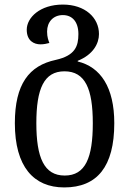

<svg xmlns="http://www.w3.org/2000/svg" viewBox="-20 -568 566 840"><path d="M261 252C405 252 480 161 480 -29C480 -186 420 -275 320 -299V-302C388 -329 413 -378 413 -419C413 -491 352 -548 255 -548C155 -548 97 -491 97 -438C97 -389 129 -374 157 -374C172 -374 185 -377 196 -380C192 -391 186 -405 186 -430C186 -472 213 -502 255 -502C296 -502 323 -473 323 -419C323 -366 309 -325 224 -306C107 -281 45 -200 45 -29C45 161 127 252 261 252ZM263 200C173 200 139 122 139 -29C139 -179 172 -256 262 -256C353 -256 386 -179 386 -29C386 122 354 200 263 200Z"/></svg>

Font: Noto Serif Georgian SemiCondensed
Style: Regular
Weight: 400
Width: 4
Designer: Monotype Design Team, Akaki Razmadze
Foundry: Google LLC
Version: Version 2.003